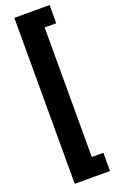

<svg xmlns="http://www.w3.org/2000/svg" viewBox="-187 -870 652 1079"><g transform="rotate(-20 139.0 -330.5)"><path d="M269.5 -718.3H200.2V56.6H269.5V165.5H58.6V-827.1H269.5Z"/></g></svg>

Font: TypoPRO Roboto
Style: Bold
Weight: 700
Designer: Google
Version: Version 2.136; 2016